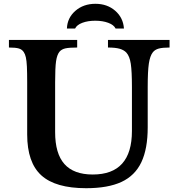

<svg xmlns="http://www.w3.org/2000/svg" viewBox="-20 -980 920 1010"><path d="M757 -522V-310Q757 -197 723.5 -126.5Q690 -56 619 -23Q548 10 433 10Q272 10 197.5 -57.5Q123 -125 123 -273V-547Q123 -599 121.5 -630Q120 -661 116 -678.5Q112 -696 105 -706Q96 -720 79 -725Q62 -730 27 -730V-770H386V-730Q344 -730 324 -725.5Q304 -721 293 -708Q280 -692 275 -658.5Q270 -625 270 -547V-285Q270 -172 319 -117Q368 -62 468 -62Q674 -62 674 -291V-522Q674 -605 668 -644.5Q662 -684 645 -703Q632 -717 609.5 -723.5Q587 -730 548 -730V-770H872V-730Q835 -730 815 -724.5Q795 -719 784 -705Q769 -686 763 -645.5Q757 -605 757 -522ZM588 -830Q579 -849 549.5 -860Q520 -871 481 -871Q442 -871 413 -860Q384 -849 375 -830H332Q334 -886 376.5 -923Q419 -960 482 -960Q544 -960 586 -923.5Q628 -887 632 -830Z"/></svg>

Font: Libre Baskerville
Style: Bold
Weight: 700
Designer: Pablo Impallari, Rodrigo Fuenzalida
Foundry: Pablo Impallari, Rodrigo Fuenzalida
Version: Version 1.051; ttfautohint (v1.8.4.7-5d5b)